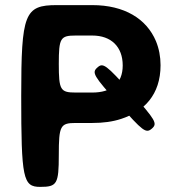

<svg xmlns="http://www.w3.org/2000/svg" viewBox="-20 -731 669 751"><path d="M492 -370C395 -478 383 -487 361 -467C338 -447 346 -434 443 -326C539 -217 551 -208 574 -228C597 -248 589 -261 492 -370ZM276 -250H341C383 -250 421 -255 454 -266C543 -295 608 -360 608 -476C608 -509 602 -541 590 -570C553 -658 466 -711 341 -711H202C76 -711 63 -678 63 -356C63 -33 70 0 137 0C203 0 210 -11 210 -125C210 -239 216 -250 276 -250ZM460 -475C460 -403 414 -369 341 -369H276C216 -369 210 -379 210 -481C210 -582 216 -592 276 -592H341C415 -592 460 -548 460 -475Z"/></svg>

Font: Asimov Print
Style: A
Weight: 500
Designer: Google
Version: Version 2.000980: 2014